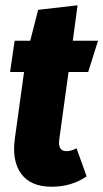

<svg xmlns="http://www.w3.org/2000/svg" viewBox="-20 -687 390 725"><path d="M238.8 -415 204.1 -163.1Q196.8 -116.2 231 -116.2Q248.5 -116.2 269 -127L307.1 -21Q250.5 18.1 174.8 18.1Q96.2 18.1 60.3 -30.5Q24.4 -79.1 36.1 -164.1L70.8 -415H18.1L35.2 -533.2H94.2L124 -649.9L272.9 -667L254.9 -533.2H350.1L313 -415Z"/></svg>

Font: Fira Sans Compressed ExtraBold
Style: Italic
Weight: 800
Width: 3
Italic angle: -8°
Designer: Carrois Corporate & Edenspiekermann AG
Foundry: Carrois Corporate GbR & Edenspiekermann AG
Version: Version 4.203;PS 004.203;hotconv 1.0.88;makeotf.lib2.5.64775